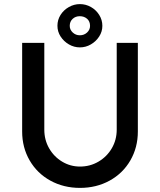

<svg xmlns="http://www.w3.org/2000/svg" viewBox="-20 -910 780 936"><path d="M88 -269V-701H196V-278Q196 -228 219.5 -187Q243 -146 283 -122Q323 -98 370 -98Q419 -98 460 -122Q501 -146 525 -187Q549 -228 549 -278V-701H652V-269Q652 -191 615.5 -128Q579 -65 514.5 -29.5Q450 6 370 6Q290 6 225.5 -29.5Q161 -65 124.5 -128Q88 -191 88 -269ZM260 -784.4Q260 -813 275 -837Q290 -861 315.5 -875.5Q341 -890 369.5 -890Q398 -890 423 -876Q448 -862 463.5 -837.5Q479 -813 479 -783.9Q479 -756 463.5 -732Q448 -708 423 -693.5Q398 -679 369.5 -679Q341 -679 316 -693.5Q291 -708 275.5 -731.9Q260 -755.7 260 -784.4ZM419 -783.8Q419 -806 404.5 -818.5Q390 -831 369 -831Q348 -831 334 -817.9Q320 -804.8 320 -784Q320 -765 334.6 -751.5Q349.1 -738 369.2 -738Q390 -738 404.5 -751.5Q419 -765 419 -783.8Z"/></svg>

Font: Easer Grotesk Variable
Style: Regular
Weight: 400
Designer: Boardeaser, Bonnie Shaver-Troup, Thomas Jockin
Foundry: Lexend
Version: Version 1.001;Glyphs 3.1.2 (3151)